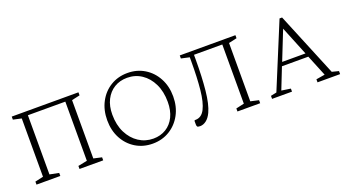

<svg xmlns="http://www.w3.org/2000/svg" viewBox="-47 -1023 2690 1485"><g transform="rotate(-20 1298.5 -280.5)"><path d="M65 0V-25L133 -40V-520L65 -535V-560H614V-535L547 -520V-40L614 -25V0H419V-25L494 -40V-527H186V-40L261 -25V0Z M1020 10Q942 10 880.5 -27.5Q819 -65 784 -130.5Q749 -196 749 -280Q749 -364 784 -430Q819 -496 880.5 -533.5Q942 -571 1020 -571Q1098 -571 1159.5 -533.5Q1221 -496 1256.5 -430Q1292 -364 1292 -280Q1292 -196 1256.5 -130.5Q1221 -65 1159.5 -27.5Q1098 10 1020 10ZM1038 -25Q1097 -25 1142.5 -53Q1188 -81 1213 -132.5Q1238 -184 1238 -254Q1238 -340 1207 -403.5Q1176 -467 1123.5 -502Q1071 -537 1005 -537Q945 -537 899 -509Q853 -481 827 -429.5Q801 -378 801 -308Q801 -222 833 -158.5Q865 -95 918.5 -60Q972 -25 1038 -25Z M1719 0V-25L1786 -40V-527H1553V-486Q1553 -346 1542 -236.5Q1531 -127 1503 -67Q1485 -29 1460.5 -10.5Q1436 8 1410 8Q1392 8 1387 3Q1382 -2 1382 -16V-46L1387 -50H1392Q1442 -50 1469 -103Q1496 -156 1506 -254Q1516 -352 1516 -486V-520L1448 -535V-560H1906V-535L1839 -520V-40L1906 -25V0Z M2004 0V-25L2052 -35L2271 -565H2292L2509 -39L2564 -25V0H2378V-25L2450 -37L2379 -211H2162L2093 -36L2168 -25V0ZM2175 -242H2367L2270 -481Z"/></g></svg>

Font: Spectral SC ExtraLight
Style: Regular
Weight: 275
Designer: Jean-Baptiste Levee
Foundry: Production Type
Version: Version 2.001